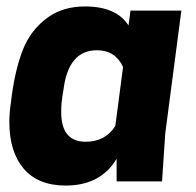

<svg xmlns="http://www.w3.org/2000/svg" viewBox="-20 -563 608 596"><path d="M543 -530H385ZM184 13Q98 13 53.5 -39.5Q9 -92 9 -184Q9 -213 14 -246Q25 -341 50 -406Q75 -471 130 -510Q177 -543 244 -543Q341 -543 379 -484L385 -530H543L493 -149L483 0H342V-70Q292 13 184 13ZM246 -123Q307 -123 338 -172L362 -355Q338 -407 281 -407Q192 -407 177 -284Q175 -273 173.5 -263Q172 -253 171 -242.5Q170 -232 170 -215Q170 -123 246 -123Z"/></svg>

Font: Tanohe Sans
Style: Bold Italic
Weight: 700
Designer: Village Type and Design LLC & Cristiano Sobral
Foundry: Cooper Hewitt Smithsonian Design Museum
Version: Version 1.00;September 29, 2021;FontCreator 13.0.0.2655 64-b